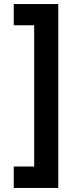

<svg xmlns="http://www.w3.org/2000/svg" viewBox="-20 -778 407 949"><path d="M268 151H48V45H149V-653H48V-758H268Z"/></svg>

Font: Reem Kufi Fun Medium
Style: Regular
Weight: 500
Designer: Khaled Hosny
Version: Version 1.005